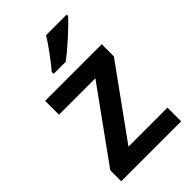

<svg xmlns="http://www.w3.org/2000/svg" viewBox="-228 -853 940 940"><g transform="rotate(-45 241.5 -383.0)"><path d="M422 -756V-766H279C253 -721 203 -656 172 -619V-606H255C304 -641 389 -719 422 -756ZM449 0V-95H179L441 -458V-542H49V-446H301L34 -76V0Z"/></g></svg>

Font: Noto Sans Syriac SemiBold
Style: Regular
Weight: 600
Designer: Patrick Giasson and the Monotype Design Team
Foundry: Monotype Imaging Inc.
Version: Version 3.000